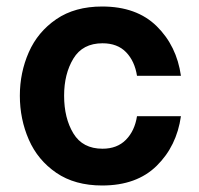

<svg xmlns="http://www.w3.org/2000/svg" viewBox="-20 -561 613 590"><path d="M41 -267Q41 -338 68.5 -400.5Q96 -463 153 -502Q210 -541 294 -541Q400 -541 461.5 -480.5Q523 -420 536 -328H401Q394 -373 367.5 -400.5Q341 -428 295 -428Q234 -428 205.5 -381Q177 -334 177 -267Q177 -198 205.5 -151Q234 -104 295 -104Q340 -104 367 -131.5Q394 -159 401 -204H536Q523 -112 461.5 -51.5Q400 9 294 9Q210 9 153 -30Q96 -69 68.5 -132Q41 -195 41 -267Z"/></svg>

Font: Lopes Sans
Style: Bold
Weight: 700
Designer: Gabriel Lam, Diego Maldonado
Foundry: TypeRant, Foresti Design
Version: Version 4.000